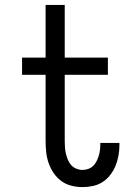

<svg xmlns="http://www.w3.org/2000/svg" viewBox="-20 -755 540 783"><path d="M316 8Q294 8 271.5 2.5Q249 -3 230.5 -16.5Q212 -30 199 -49Q186 -68 178.5 -89.5Q171 -111 168.5 -133.5Q166 -156 166 -179V-450H70V-520H166V-735H244V-520H420V-450H244V-179Q244 -166 245 -153Q246 -140 249 -127.5Q252 -115 257 -103Q262 -91 270.5 -81.5Q279 -72 291.5 -67Q304 -62 316 -62Q328 -62 339.5 -66Q351 -70 359.5 -78Q368 -86 373.5 -97Q379 -108 382.5 -119Q386 -130 387.5 -142Q389 -154 389 -166V-172H467V-162Q467 -141 463 -119.5Q459 -98 451 -78.5Q443 -59 429.5 -41.5Q416 -24 398 -12.5Q380 -1 359 3.5Q338 8 316 8Z"/></svg>

Font: Iosevka Fuck
Style: Regular
Weight: 400
Monospace: yes
Designer: Belleve Invis
Foundry: Belleve Invis
Version: Version 28.0.7; ttfautohint (v1.8.3)